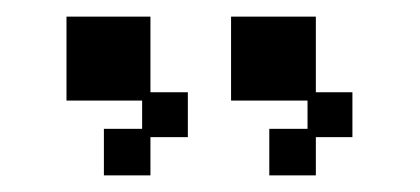

<svg xmlns="http://www.w3.org/2000/svg" viewBox="-20 -651 505 231"><path d="M304 -440V-496H350V-530H258V-631H360V-540H404V-486H360V-440ZM105 -440V-496H151V-530H60V-631H161V-540H206V-486H161V-440Z"/></svg>

Font: Pixelify Sans
Style: Regular
Weight: 400
Designer: Stefie Justprince
Foundry: Typecalism Foundryline
Version: Version 1.000;February 13, 2025;FontCreator 15.0.0.3015 64-b